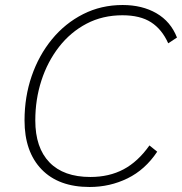

<svg xmlns="http://www.w3.org/2000/svg" viewBox="-20 -740 727 767"><path d="M608 -134Q560 -62 489.5 -27.5Q419 7 338 7Q214 7 146 -63.5Q78 -134 78 -259Q78 -353 106.5 -436Q135 -519 187.5 -583Q240 -647 312 -683.5Q384 -720 470 -720Q548 -720 605 -687Q662 -654 687 -590L652 -567Q627 -623 583.5 -651Q540 -679 469 -679Q390 -679 326 -645.5Q262 -612 216 -553Q170 -494 145.5 -418.5Q121 -343 121 -259Q121 -150 177.5 -91.5Q234 -33 341 -33Q416 -33 473.5 -63.5Q531 -94 577 -159Z"/></svg>

Font: Livvic ExtraLight
Style: Italic
Weight: 275
Italic angle: -10°
Designer: Jacques Le Bailly, Baron von Fonthausen
Version: Version 1.001; ttfautohint (v1.8.2)